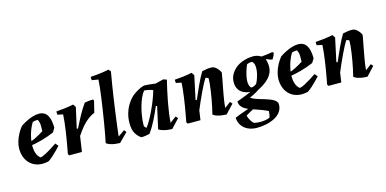

<svg xmlns="http://www.w3.org/2000/svg" viewBox="-83 -1189 3784 1882"><g transform="rotate(-15 1809.0 -248.0)"><path d="M214.2 12Q160.2 12 118.7 -12.5Q77.2 -37 53.8 -81.1Q30.3 -125.3 28.9 -183.9Q28.4 -220 39.5 -259.1Q50.6 -298.3 70.6 -335.1Q90.5 -372 114.3 -399.9Q142.9 -418.9 174.9 -435.1Q207 -451.2 240.3 -461.4Q273.7 -471.5 303.4 -471.5Q337.3 -471.5 361.8 -455.5Q386.2 -439.5 400.1 -402.4Q414 -365.3 415.5 -300.1L389.8 -257.9Q324.2 -229.9 259.5 -212.5Q194.9 -195 133.1 -186.3L133.5 -220Q175.6 -232.7 213.1 -251.5Q250.6 -270.3 292.8 -297.1Q294.7 -328.8 293.9 -350.4Q293.2 -372.1 289.4 -387.6Q285.7 -403.1 277.6 -416.6Q265.6 -416.6 251.8 -414.8Q237.9 -413 226 -408.9Q207.3 -379.7 191.7 -339.2Q176.2 -298.6 167.9 -255.2Q159.7 -211.8 160.6 -173.4Q161.6 -136.4 173.3 -104.4Q185 -72.4 210.1 -53.2Q230 -55.8 261.7 -72.5Q293.4 -89.1 326.7 -110Q360.1 -130.9 383.9 -147.4L408.7 -118.3Q394.3 -102.8 371.5 -79.1Q348.7 -55.4 323.2 -32.7Q297.7 -9.9 276.2 3.8Q260.6 7.4 245 9.7Q229.4 12 214.2 12Z M487.1 0 476.6 -15.5Q482.1 -44.3 489.1 -82.9Q496.1 -121.5 503.4 -164.7Q510.7 -207.8 516.6 -251Q522.4 -294.3 526.9 -333.7Q531.5 -373.2 532.5 -403.6L477.8 -414.7Q474.8 -430.5 476.2 -448.5Q518.8 -451.5 564.8 -456.9Q610.7 -462.4 651.8 -471.5L671.8 -441.8L625.1 -234L637.3 -231Q653.5 -263.2 669.3 -294.2Q685.2 -325.1 701.3 -354.5Q717.3 -383.9 733.9 -410.2Q750.5 -436.6 767.1 -459.5Q783.7 -462.9 797.3 -464.6Q810.9 -466.4 824.4 -467.6Q837.8 -468.9 852.4 -468.9L860.4 -455.9L831.6 -339Q820.6 -335.1 809.1 -329.2Q797.7 -323.3 786.2 -315.9Q774.8 -308.5 762.8 -299.6Q746.7 -287.5 731.1 -272.4Q715.4 -257.3 699.8 -239.1Q684.2 -220.9 669.1 -200.1Q654 -179.3 638.4 -156L615.1 0Z M999.5 12Q981 12 955.2 8.9Q929.5 5.9 904.5 -1.7Q879.4 -9.2 862.4 -23.1Q869.5 -55.3 878.6 -104.3Q887.6 -153.2 897.7 -213.1Q907.7 -273 917.3 -335.4Q926.8 -397.7 935.1 -456.8Q943.4 -516 948.7 -564.7Q953.9 -613.5 955.4 -643.7L890.2 -654.7Q887.2 -670.5 888.7 -688.5Q917.4 -690.6 950.1 -693.6Q982.8 -696.7 1015.2 -701.3Q1047.6 -705.9 1074.7 -712L1094.3 -689.7Q1084.3 -634 1073.8 -569.5Q1063.2 -504.9 1053.1 -436.7Q1043 -368.4 1033.7 -300.5Q1024.3 -232.5 1016.2 -169.3Q1008.1 -106 1002.1 -53L1069.2 -99.3L1087.3 -76.3Z M1217.6 12Q1188.9 -2.8 1163.6 -42.1Q1138.3 -81.3 1138.3 -149.5Q1138.3 -206 1153.3 -253.8Q1168.2 -301.7 1192.1 -339.2Q1216 -376.7 1242.2 -400.6Q1261.4 -417.3 1287.3 -433.5Q1313.2 -449.7 1338.4 -460.6Q1363.7 -471.5 1379.4 -471.5Q1405.9 -470.1 1432.9 -467.3Q1459.9 -464.6 1485.8 -460.6L1569.9 -481L1603 -469Q1591.3 -423.3 1579.4 -368.6Q1567.5 -313.9 1556.6 -256.8Q1545.7 -199.6 1538.4 -146.4Q1531 -93.2 1529 -51.1L1592.3 -98.2L1611.4 -76.3L1528.9 12Q1510.3 12 1484.8 8.7Q1459.3 5.3 1434.9 -2Q1410.4 -9.2 1393.9 -20.5L1443.8 -244.5L1431.6 -247.5Q1417.8 -214.2 1402.1 -180.4Q1386.4 -146.5 1370 -114.3Q1353.6 -82 1336.1 -53Q1318.6 -24 1301.3 0Q1282.6 4.5 1261 8Q1239.4 11.5 1217.6 12ZM1287.5 -64.2Q1304.8 -84.5 1326.4 -121.9Q1348 -159.3 1370.8 -206.8Q1393.7 -254.3 1413.7 -305.4Q1433.8 -356.5 1447.6 -403.9Q1427.9 -412.9 1404.8 -418Q1381.8 -423 1359.6 -423.9Q1339.4 -399.9 1322.5 -361.3Q1305.6 -322.7 1293.2 -276.5Q1280.7 -230.2 1273.9 -183.1Q1267 -136 1267 -96.4Q1267 -94.3 1267 -92.3Q1267 -90.3 1267 -87.8Q1270.6 -81.5 1276.2 -75.2Q1281.9 -68.9 1287.5 -64.2Z M2080.9 12Q2062.3 12 2037.1 8.9Q2011.8 5.9 1987.1 -1.7Q1962.4 -9.2 1945.3 -23.1Q1953.4 -54.8 1961.5 -92.6Q1969.6 -130.3 1976.9 -170.6Q1984.1 -211 1989.7 -249.6Q1995.2 -288.2 1998.5 -321.3Q2001.7 -354.5 2001.7 -377.5Q1997.1 -380.7 1989.4 -383.8Q1981.7 -387 1973.9 -389Q1959.6 -368.4 1941.4 -334.1Q1923.2 -299.8 1903.8 -258.3Q1884.4 -216.8 1865.8 -175Q1847.3 -133.1 1832.4 -96.8L1818.1 0H1689.1L1678.6 -15.5Q1684.1 -44.3 1691.1 -82.9Q1698.1 -121.5 1705.4 -164.7Q1712.7 -207.8 1718.6 -251Q1724.4 -294.3 1728.9 -333.7Q1733.5 -373.2 1734.5 -403.6L1679.8 -414.7Q1676.8 -430.5 1678.2 -448.5Q1720.8 -451.5 1766.8 -456.9Q1812.7 -462.4 1853.8 -471.5L1873.8 -441.8L1822.9 -204L1835.1 -201Q1849.4 -233.2 1864.8 -268.7Q1880.2 -304.1 1896.6 -339.5Q1913.1 -374.9 1929 -405.7Q1944.9 -436.6 1959.6 -459.5Q1985 -465.5 2006.9 -468.5Q2028.8 -471.5 2052.9 -471.5Q2074.4 -471.5 2092.8 -458.2Q2111.1 -444.9 2123.9 -427.2Q2136.7 -409.5 2141.1 -396.2Q2137.2 -371.3 2131.7 -343.7Q2126.2 -316.1 2120.9 -287.7Q2115.7 -259.2 2110.2 -230.8Q2104.6 -199.7 2099 -168.8Q2093.4 -138 2089.6 -109.2Q2085.9 -80.4 2083.4 -53L2144.2 -98.2L2163.3 -76.3Z M2335.7 215.8Q2283.5 215.8 2244.1 196.8Q2204.6 177.9 2182.1 144.1Q2159.5 110.4 2157.5 67Q2172.9 59 2202.5 48Q2232.2 37 2265.5 25.5Q2298.8 14 2327.7 4.5Q2356.6 -5 2371.9 -10L2391.4 3L2266.5 72.9Q2268.6 86.4 2277.3 104.8Q2286 123.1 2297.1 138.8Q2308.3 154.4 2317.3 160.9Q2332.7 164.9 2349.3 166.6Q2365.8 168.4 2383.4 168.4Q2407 168.4 2433.2 164.3Q2459.4 160.3 2477.3 151.1Q2482.4 140.6 2485.8 120.3Q2489.1 100.1 2489.1 87Q2463.9 74 2435 62.7Q2406.1 51.5 2376.1 41.4Q2346 31.4 2316.4 21.9Q2287.9 10.5 2264.9 -3.4Q2242 -17.3 2229 -37.1Q2215.9 -56.9 2215.9 -83.9Q2230.3 -88.9 2258 -99.1Q2285.7 -109.4 2315.2 -121.1Q2344.7 -132.9 2363 -141.9Q2341.7 -142.9 2318.4 -149.6Q2295.1 -156.3 2274.6 -171.6Q2254 -186.8 2241.4 -212.3Q2228.8 -237.8 2228.8 -274.7Q2228.8 -320.4 2251.5 -358Q2274.3 -395.5 2310.2 -421.6Q2334 -438.5 2361.4 -449.2Q2388.8 -460 2418.4 -465.7Q2448 -471.5 2477.6 -471.5Q2497.4 -471.5 2518.6 -465.8Q2539.9 -460 2557.2 -448Q2582 -450 2605.4 -453Q2628.8 -456 2646.5 -458.5Q2664.3 -461 2670.2 -463L2683.6 -452Q2680.1 -440 2672.2 -423.3Q2664.3 -406.6 2654.8 -392.6Q2641.9 -393.6 2624.9 -399.6Q2607.9 -405.6 2595.9 -412.1L2592.4 -406.1Q2596.9 -394.6 2600.4 -374.9Q2603.8 -355.1 2603.8 -338.7Q2603.8 -301.9 2590.9 -272.3Q2577.9 -242.7 2555.1 -219.1Q2532.4 -195.4 2502.5 -175.7Q2472.6 -155.9 2439.7 -139.3Q2428.5 -131.5 2416.5 -124.3Q2404.6 -117.1 2392.6 -110.9Q2380.6 -104.7 2368.4 -98.8Q2356.2 -92.9 2343.9 -88.2Q2356.8 -77.7 2379.7 -68.1Q2402.6 -58.6 2430.5 -50.6Q2458.3 -42.6 2485.5 -34.1Q2508 -27.1 2528.8 -19Q2549.6 -11 2565.9 -1.4Q2582.3 8.2 2591.8 20.3Q2601.4 32.5 2601.4 48.2Q2601.4 92.7 2577.6 124.7Q2553.8 156.6 2514.4 176.7Q2475 196.9 2428.2 206.3Q2381.4 215.8 2335.7 215.8ZM2384 -180.1Q2398.3 -180.1 2413.3 -187.3Q2428.3 -194.6 2435.9 -200.6Q2443.3 -212.3 2453.1 -237.1Q2462.9 -262 2470.7 -293.1Q2478.5 -324.3 2478.5 -354.7Q2478.5 -385.7 2469.7 -402.2Q2460.8 -418.8 2453 -422.1Q2435.7 -422.1 2424 -419.1Q2412.3 -416.1 2402.1 -412.1Q2397.6 -403.8 2390.3 -385.1Q2383.1 -366.5 2376 -342.7Q2369 -318.9 2364.2 -293.5Q2359.5 -268 2359.5 -245.5Q2359.5 -226.3 2363.7 -211.9Q2367.8 -197.4 2373.6 -189.5Q2379.3 -181.5 2384 -180.1Z M2845.2 12Q2791.2 12 2749.7 -12.5Q2708.2 -37 2684.8 -81.1Q2661.3 -125.3 2659.9 -183.9Q2659.4 -220 2670.5 -259.1Q2681.6 -298.3 2701.6 -335.1Q2721.5 -372 2745.3 -399.9Q2773.9 -418.9 2805.9 -435.1Q2838 -451.2 2871.3 -461.4Q2904.7 -471.5 2934.4 -471.5Q2968.3 -471.5 2992.8 -455.5Q3017.2 -439.5 3031.1 -402.4Q3045 -365.3 3046.5 -300.1L3020.8 -257.9Q2955.2 -229.9 2890.5 -212.5Q2825.9 -195 2764.1 -186.3L2764.5 -220Q2806.6 -232.7 2844.1 -251.5Q2881.6 -270.3 2923.8 -297.1Q2925.7 -328.8 2924.9 -350.4Q2924.2 -372.1 2920.4 -387.6Q2916.7 -403.1 2908.6 -416.6Q2896.6 -416.6 2882.8 -414.8Q2868.9 -413 2857 -408.9Q2838.3 -379.7 2822.7 -339.2Q2807.2 -298.6 2798.9 -255.2Q2790.7 -211.8 2791.6 -173.4Q2792.6 -136.4 2804.3 -104.4Q2816 -72.4 2841.1 -53.2Q2861 -55.8 2892.7 -72.5Q2924.4 -89.1 2957.7 -110Q2991.1 -130.9 3014.9 -147.4L3039.7 -118.3Q3025.3 -102.8 3002.5 -79.1Q2979.7 -55.4 2954.2 -32.7Q2928.7 -9.9 2907.2 3.8Q2891.6 7.4 2876 9.7Q2860.4 12 2845.2 12Z M3509.9 12Q3491.3 12 3466.1 8.9Q3440.8 5.9 3416.1 -1.7Q3391.4 -9.2 3374.3 -23.1Q3382.4 -54.8 3390.5 -92.6Q3398.6 -130.3 3405.9 -170.6Q3413.1 -211 3418.7 -249.6Q3424.2 -288.2 3427.5 -321.3Q3430.7 -354.5 3430.7 -377.5Q3426.1 -380.7 3418.4 -383.8Q3410.7 -387 3402.9 -389Q3388.6 -368.4 3370.4 -334.1Q3352.2 -299.8 3332.8 -258.3Q3313.4 -216.8 3294.8 -175Q3276.3 -133.1 3261.4 -96.8L3247.1 0H3118.1L3107.6 -15.5Q3113.1 -44.3 3120.1 -82.9Q3127.1 -121.5 3134.4 -164.7Q3141.7 -207.8 3147.6 -251Q3153.4 -294.3 3157.9 -333.7Q3162.5 -373.2 3163.5 -403.6L3108.8 -414.7Q3105.8 -430.5 3107.2 -448.5Q3149.8 -451.5 3195.8 -456.9Q3241.7 -462.4 3282.8 -471.5L3302.8 -441.8L3251.9 -204L3264.1 -201Q3278.4 -233.2 3293.8 -268.7Q3309.2 -304.1 3325.6 -339.5Q3342.1 -374.9 3358 -405.7Q3373.9 -436.6 3388.6 -459.5Q3414 -465.5 3435.9 -468.5Q3457.8 -471.5 3481.9 -471.5Q3503.4 -471.5 3521.8 -458.2Q3540.1 -444.9 3552.9 -427.2Q3565.7 -409.5 3570.1 -396.2Q3566.2 -371.3 3560.7 -343.7Q3555.2 -316.1 3549.9 -287.7Q3544.7 -259.2 3539.2 -230.8Q3533.6 -199.7 3528 -168.8Q3522.4 -138 3518.6 -109.2Q3514.9 -80.4 3512.4 -53L3573.2 -98.2L3592.3 -76.3Z"/></g></svg>

Font: Labrada
Style: Italic
Weight: 400
Italic angle: -7°
Designer: Mercedes Jáuregui
Foundry: Omnibus-Type Team
Version: Version 1.000